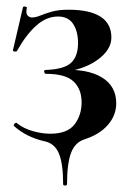

<svg xmlns="http://www.w3.org/2000/svg" viewBox="-20 -429 411 593"><path d="M175 140Q175 75 161.5 44Q148 13 116 7Q90 1 66.5 -10.5Q43 -22 23 -40Q21 -43 25.5 -47.5Q30 -52 33 -48Q53 -32 81.5 -24Q110 -16 135 -16Q188 -16 210 -44.5Q232 -73 232 -113Q232 -154 207 -177.5Q182 -201 122 -201Q118 -201 116.5 -207Q115 -213 122 -213Q178 -215 199.5 -235Q221 -255 221 -296Q221 -332 206 -355Q191 -378 159 -378Q123 -378 91.5 -349.5Q60 -321 32 -271Q30 -269 24.5 -270Q19 -271 20 -274L51 -407Q53 -410 58.5 -408.5Q64 -407 63 -405Q59 -388 65 -381.5Q71 -375 78 -375Q90 -375 104.5 -381Q119 -387 140 -393Q161 -399 192 -399Q257 -399 290.5 -377.5Q324 -356 324 -313Q324 -275 281 -244Q238 -213 167 -205L170 -213Q250 -217 294.5 -190Q339 -163 339 -110Q339 -73 313.5 -43.5Q288 -14 242 1Q212 10 199.5 43Q187 76 187 140Q187 144 181 144Q175 144 175 140Z"/></svg>

Font: Cormorant Light
Style: Regular
Weight: 300
Designer: Christian Thalmann (Catharsis Fonts)
Foundry: Catharsis Fonts
Version: Version 4.000